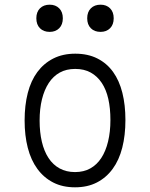

<svg xmlns="http://www.w3.org/2000/svg" viewBox="-20 -789 640 819"><path d="M300 10Q247 10 207 -10.5Q167 -31 139.5 -68.5Q112 -106 98.5 -158.5Q85 -211 85 -275Q85 -340 98.5 -392.5Q112 -445 139.5 -482Q167 -519 207.5 -539.5Q248 -560 301 -560Q355 -560 395.5 -539.5Q436 -519 462.5 -482Q489 -445 502 -393Q515 -341 515 -277Q515 -212 501.5 -159Q488 -106 460.5 -68.5Q433 -31 393 -10.5Q353 10 300 10ZM300 -55Q337 -55 365 -70.5Q393 -86 412 -115Q431 -144 441 -185.5Q451 -227 451 -277Q451 -327 442 -367Q433 -407 414 -435.5Q395 -464 367 -479.5Q339 -495 301 -495Q263 -495 235 -479.5Q207 -464 188 -435Q169 -406 159 -365.5Q149 -325 149 -275Q149 -225 158.5 -184.5Q168 -144 187 -115Q206 -86 234.5 -70.5Q263 -55 300 -55ZM409 -653Q383 -653 367.5 -668.5Q352 -684 352 -711Q352 -738 367.5 -753.5Q383 -769 409 -769Q434 -769 449.5 -753.5Q465 -738 465 -711Q465 -684 449.5 -668.5Q434 -653 409 -653ZM192 -653Q166 -653 150.5 -668.5Q135 -684 135 -711Q135 -738 150.5 -753.5Q166 -769 192 -769Q217 -769 232.5 -753.5Q248 -738 248 -711Q248 -684 232.5 -668.5Q217 -653 192 -653Z"/></svg>

Font: Maple Mono NL ExtraLight
Style: Regular
Weight: 275
Monospace: yes
Designer: subframe7536
Version: Version 7.000